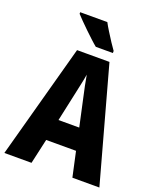

<svg xmlns="http://www.w3.org/2000/svg" viewBox="-167 -1096 929 1130"><g transform="rotate(20 297.5 -531.5)"><path d="M426 -66 392 -222H205L170 -66H0L195 -781H398L595 -66ZM326 -527Q318 -562 310.5 -598.5Q303 -635 298 -665Q294 -638 285 -597.5Q276 -557 270 -528L233 -357H363ZM306 -997Q317 -976 334.5 -948Q352 -920 369.5 -893Q387 -866 399 -850V-837H292Q277 -849 255.5 -869Q234 -889 211 -911Q188 -933 168 -953.5Q148 -974 136 -987V-997Z"/></g></svg>

Font: Noto Sans Malayalam UI Condensed ExtraBold
Style: Regular
Weight: 800
Width: 3
Designer: Jelle Bosma - Monotype Design Team
Foundry: Monotype Imaging Inc.
Version: Version 2.104; ttfautohint (v1.8.4.7-5d5b)